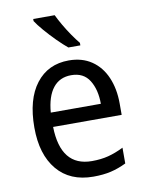

<svg xmlns="http://www.w3.org/2000/svg" viewBox="-87 -828 683 899"><g transform="rotate(-10 255.0 -378.0)"><path d="M264 -546Q327 -546 372 -515.5Q417 -485 440.5 -430.5Q464 -376 464 -306V-252H138Q142 -63 290 -63Q333 -63 368 -72Q403 -81 441 -100V-25Q404 -7 367.5 1.5Q331 10 284 10Q173 10 112 -63Q51 -136 51 -264Q51 -398 108 -472Q165 -546 264 -546ZM263 -476Q208 -476 176.5 -436Q145 -396 139 -320H377Q377 -387 349.5 -431.5Q322 -476 263 -476ZM236 -766Q247 -743 263 -715.5Q279 -688 297 -662Q315 -636 330 -618V-606H273Q251 -624 223 -652Q195 -680 170.5 -708.5Q146 -737 134 -756V-766Z"/></g></svg>

Font: Noto Sans Sinhala UI SemiCondensed
Style: Regular
Weight: 400
Width: 4
Designer: Jelle Bosma - Monotype Design Team
Foundry: Monotype Imaging Inc.
Version: Version 2.006; ttfautohint (v1.8.4.7-5d5b)